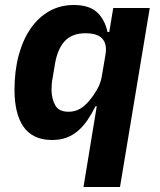

<svg xmlns="http://www.w3.org/2000/svg" viewBox="-20 -548 640 768"><path d="M367 -123H362Q347 -93 330.5 -68.5Q314 -44 293.5 -26Q273 -8 247.5 2Q222 12 189 12Q148 12 119.5 -2Q91 -16 73 -42.5Q55 -69 46.5 -106Q38 -143 38 -188Q38 -265 55 -327.5Q72 -390 103 -434.5Q134 -479 177.5 -503.5Q221 -528 275 -528Q336 -528 367.5 -499.5Q399 -471 410 -420H417L433 -516H579L460 200H314ZM254 -101Q281 -101 302 -114Q323 -127 341 -150Q353 -164 368 -189.5Q383 -215 388 -247L402 -330Q409 -371 389.5 -393Q370 -415 322 -415Q268 -415 239 -383.5Q210 -352 200 -293L190 -233Q188 -224 187 -212.5Q186 -201 186 -188Q187 -151 201.5 -126Q216 -101 254 -101Z"/></svg>

Font: IBM Plex Mono
Style: Bold Italic
Weight: 700
Italic angle: -9°
Monospace: yes
Designer: Mike Abbink, Paul van der Laan, Pieter van Rosmalen
Foundry: Bold Monday
Version: Version 2.3